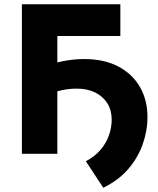

<svg xmlns="http://www.w3.org/2000/svg" viewBox="-20 -720 738 899"><path d="M82.5 0V-700H543.5V-551.5H248.5V0ZM463.5 159 382 35Q423 13.5 449.8 -17.5Q476.5 -48.5 489.8 -85.2Q503 -122 503 -160Q503 -204 482.5 -236.5Q462 -269 425.5 -287Q389 -305 341 -305Q306.5 -305 276.5 -299.2Q246.5 -293.5 213 -281.5L212 -416.5Q254.5 -431 295.5 -437.2Q336.5 -443.5 374.5 -443.5Q468 -443.5 534.2 -408.5Q600.5 -373.5 635.5 -312.2Q670.5 -251 670.5 -172Q670.5 -107.5 648 -44Q625.5 19.5 579.5 72.5Q533.5 125.5 463.5 159Z"/></svg>

Font: Geologica Cursive
Style: Bold
Weight: 700
Designer: Sindre Bremnes, Frode Helland
Foundry: Monokrom Skriftforlag AS
Version: Version 1.010;gftools[0.9.28]